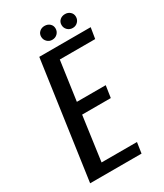

<svg xmlns="http://www.w3.org/2000/svg" viewBox="-177 -769 720 841"><g transform="rotate(-30 183.0 -348.5)"><path d="M22 0 106 -591H366L357 -536H178L150 -338H296L287 -278H142L111 -54H290L282 0ZM193 -627Q178 -627 167.5 -637.5Q157 -648 157 -663Q157 -678 167.5 -687.5Q178 -697 193 -697Q209 -697 219.5 -687.5Q230 -678 230 -663Q230 -648 219.5 -637.5Q209 -627 193 -627ZM297 -627Q281 -627 270.5 -637.5Q260 -648 260 -663Q260 -678 270.5 -687.5Q281 -697 297 -697Q312 -697 322.5 -687.5Q333 -678 333 -663Q333 -648 322.5 -637.5Q312 -627 297 -627Z"/></g></svg>

Font: Alumni Sans Medium
Style: Italic
Weight: 500
Italic angle: -8°
Designer: Robert E. Leuschke
Foundry: Robert E. Leuschke
Version: Version 1.016